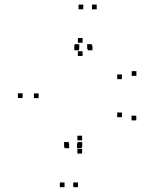

<svg xmlns="http://www.w3.org/2000/svg" viewBox="-20 -730 660 815"><path d="M254 64.5V44.5H234V64.5ZM311 64.5V44.5H291V64.5ZM329 -107V-127H309V-107ZM272 -107V-127H252V-107ZM328.5 -134V-154H308.5V-134ZM144 -313.5V-333.5H124V-313.5ZM330.5 -492.5V-512.5H310.5V-492.5ZM497.5 -394V-414H477.5V-394ZM559 -408V-428H539V-408ZM330.5 -548.5V-568.5H310.5V-548.5ZM76 -314V-334H56V-314ZM328.5 -78V-98H308.5V-78ZM558.5 -219V-239H538.5V-219ZM497.5 -232.5V-252.5H477.5V-232.5ZM390.5 -690.5V-710.5H370.5V-690.5ZM333.5 -690.5V-710.5H313.5V-690.5ZM315.5 -516.5V-536.5H295.5V-516.5ZM372.5 -516.5V-536.5H352.5V-516.5ZM370 -522.5V-542.5H350V-522.5ZM316.5 -522.5V-542.5H296.5V-522.5ZM273.5 -101V-121H253.5V-101ZM327 -101V-121H307V-101Z"/></svg>

Font: Monaspace Argon Dots Var
Style: Regular
Weight: 400
Designer: Riley Cran and the Lettermatic Team
Version: Version 1.100 (Monaspace Argon Dots)